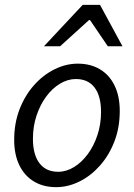

<svg xmlns="http://www.w3.org/2000/svg" viewBox="-20 -761 554 793"><path d="M212.1 12Q159 12 120.1 -11.5Q81.1 -34.9 59.8 -78.8Q38.6 -122.6 38.6 -183.4Q38.6 -252.6 60.9 -309.9Q83.2 -367.3 120.7 -409.4Q158.3 -451.6 205.3 -474.8Q252.3 -498.1 301.2 -498.1Q354.2 -498.1 393.2 -474.6Q432.2 -451.2 453.4 -407.3Q474.6 -363.5 474.6 -302.7Q474.6 -233.5 452.3 -176.2Q430 -118.8 392.5 -76.7Q355 -34.5 308 -11.3Q260.9 12 212.1 12ZM220 -51.5Q254 -51.5 285.6 -70.9Q317.3 -90.3 342.3 -124.1Q367.4 -158 382.3 -202.7Q397.3 -247.5 397.3 -298.2Q397.3 -364.6 370.5 -399.6Q343.8 -434.6 293.3 -434.6Q259.9 -434.6 227.9 -415.4Q196 -396.2 170.9 -362.3Q145.9 -328.5 130.9 -283.7Q116 -239 116 -187.9Q116 -122.4 142.9 -87Q169.9 -51.5 220 -51.5ZM161.6 -570 321.6 -740.9H393.1L485.8 -570H425.2L351.7 -678.2H347.7L228.4 -570Z"/></svg>

Font: Source Sans 3 VF
Style: Italic
Weight: 200
Italic angle: -11°
Designer: Paul D. Hunt
Foundry: Adobe Systems Incorporated
Version: Version 3.042;hotconv 1.0.118;makeotfexe 2.5.65603